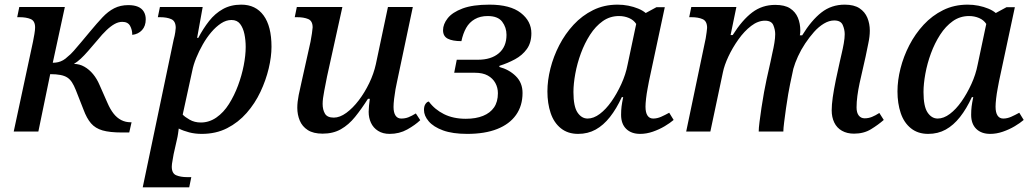

<svg xmlns="http://www.w3.org/2000/svg" viewBox="-20 -566 4435 826"><path d="M505 4Q452 4 421 -5Q390 -14 371.5 -35.5Q353 -57 339 -95L306 -179Q298 -199 289.5 -212Q281 -225 269.5 -232.5Q258 -240 240 -243.5Q222 -247 196 -247L145 0H39L122 -387Q125 -402 128 -419.5Q131 -437 131 -448Q131 -476 112 -484Q93 -492 64 -492H54L63 -536H259L207 -296Q219 -296 230 -298.5Q241 -301 251.5 -307Q262 -313 271 -322Q283 -331 297.5 -347.5Q312 -364 330 -385.5Q348 -407 368 -431Q397 -466 421 -491.5Q445 -517 471.5 -530.5Q498 -544 532 -544Q557 -544 573.5 -537Q590 -530 598.5 -516Q607 -502 607 -483Q607 -454 591 -436.5Q575 -419 549 -416Q549 -438 539.5 -455Q530 -472 506 -472Q490 -472 473.5 -463Q457 -454 438.5 -436.5Q420 -419 399 -393Q376 -366 359 -346.5Q342 -327 327.5 -313.5Q313 -300 298 -291Q322 -291 343 -279Q364 -267 380.5 -247Q397 -227 408 -201L442 -124Q454 -96 468.5 -77.5Q483 -59 501.5 -49.5Q520 -40 542 -40H546L536 4Z M727 -395Q732 -413 734 -427.5Q736 -442 736 -446Q736 -475 717 -483.5Q698 -492 669 -492H659L668 -536H852L828 -403H833Q854 -443 879.5 -475.5Q905 -508 939 -527Q973 -546 1018 -546Q1080 -546 1114 -499.5Q1148 -453 1148 -365Q1148 -322 1136 -271.5Q1124 -221 1100.5 -171Q1077 -121 1041 -80Q1005 -39 957 -14.5Q909 10 848 10Q819 10 794 3.5Q769 -3 749 -13Q748 -5 746 9Q744 23 741 35L727 97Q726 105 722.5 123Q719 141 719 151Q719 180 738 188Q757 196 785 196H803L794 240H594ZM844 -39Q880 -39 911 -60.5Q942 -82 965 -118.5Q988 -155 1004 -198Q1020 -241 1028.5 -284.5Q1037 -328 1037 -364Q1037 -393 1031.5 -419.5Q1026 -446 1013 -463Q1000 -480 976 -480Q953 -480 931 -465.5Q909 -451 889 -427.5Q869 -404 852.5 -375Q836 -346 824 -316.5Q812 -287 807 -261L766 -73Q775 -63 796 -51Q817 -39 844 -39Z M1656 10Q1627 10 1606.5 -3Q1586 -16 1576 -37.5Q1566 -59 1566 -85Q1566 -96 1567.5 -111.5Q1569 -127 1571 -141H1563Q1535 -97 1507.5 -63Q1480 -29 1446.5 -10Q1413 9 1368 9Q1328 9 1304 -6.5Q1280 -22 1269.5 -47.5Q1259 -73 1259 -102Q1259 -127 1265 -157Q1271 -187 1277 -212L1316 -387Q1319 -402 1322 -422.5Q1325 -443 1325 -448Q1325 -476 1306 -484Q1287 -492 1258 -492H1248L1257 -536H1453L1387 -237Q1382 -211 1375 -175.5Q1368 -140 1368 -119Q1368 -94 1378 -77Q1388 -60 1416 -60Q1442 -60 1470 -80.5Q1498 -101 1523.5 -134.5Q1549 -168 1568.5 -208.5Q1588 -249 1597 -290L1649 -536H1756L1688 -214Q1685 -202 1681.5 -182Q1678 -162 1675.5 -141Q1673 -120 1673 -106Q1673 -82 1681.5 -69Q1690 -56 1706 -56Q1723 -56 1737 -61.5Q1751 -67 1769 -78L1788 -49Q1766 -28 1732 -9Q1698 10 1656 10Z M1990 10Q1927 10 1886 -5Q1845 -20 1824.5 -44Q1804 -68 1804 -93Q1804 -110 1811 -119.5Q1818 -129 1825 -129Q1850 -95 1890 -75Q1930 -55 1984 -55Q2027 -55 2058 -67.5Q2089 -80 2105.5 -104Q2122 -128 2122 -165Q2122 -189 2111 -209Q2100 -229 2078.5 -241Q2057 -253 2023 -253H1934L1945 -309H2036Q2093 -309 2126 -337Q2159 -365 2159 -416Q2159 -448 2140.5 -472.5Q2122 -497 2078 -497Q2046 -497 2022.5 -483.5Q1999 -470 1985.5 -446Q1972 -422 1965 -389Q1927 -389 1906.5 -399.5Q1886 -410 1886 -436Q1886 -462 1906 -487.5Q1926 -513 1970 -529.5Q2014 -546 2086 -546Q2175 -546 2220.5 -510.5Q2266 -475 2266 -423Q2266 -382 2246.5 -355Q2227 -328 2195.5 -311Q2164 -294 2129 -283L2128 -278Q2170 -267 2199 -238.5Q2228 -210 2228 -166Q2228 -111 2200 -71.5Q2172 -32 2119 -11Q2066 10 1990 10Z M2467 10Q2423 10 2393 -14Q2363 -38 2349 -79.5Q2335 -121 2335 -173Q2335 -220 2348 -271.5Q2361 -323 2386 -371.5Q2411 -420 2447.5 -459.5Q2484 -499 2531.5 -522.5Q2579 -546 2637 -546Q2661 -546 2683.5 -541.5Q2706 -537 2725.5 -529Q2745 -521 2758 -510L2804 -535H2840L2772 -217Q2770 -206 2766 -185Q2762 -164 2759.5 -142.5Q2757 -121 2757 -107Q2757 -82 2765.5 -69Q2774 -56 2790 -56Q2807 -56 2824 -63.5Q2841 -71 2859 -81L2878 -50Q2863 -37 2839.5 -23Q2816 -9 2788.5 0.5Q2761 10 2734 10Q2696 10 2674 -11.5Q2652 -33 2652 -72Q2652 -92 2654 -108Q2656 -124 2661 -148H2655Q2632 -98 2604 -62.5Q2576 -27 2542.5 -8.5Q2509 10 2467 10ZM2508 -56Q2534 -56 2560.5 -76Q2587 -96 2610.5 -129.5Q2634 -163 2653 -204.5Q2672 -246 2680 -288L2717 -463Q2706 -480 2686 -488.5Q2666 -497 2643 -497Q2604 -497 2573 -475Q2542 -453 2518.5 -416.5Q2495 -380 2479 -336.5Q2463 -293 2455 -249Q2447 -205 2447 -170Q2447 -108 2464.5 -82Q2482 -56 2508 -56Z M3654 9Q3624 9 3602 -3.5Q3580 -16 3569 -39Q3558 -62 3558 -91Q3558 -115 3562.5 -147Q3567 -179 3576 -223L3593 -301Q3596 -315 3601 -336Q3606 -357 3610 -379.5Q3614 -402 3614 -419Q3614 -439 3605.5 -458.5Q3597 -478 3569 -478Q3547 -478 3524.5 -464.5Q3502 -451 3482 -428.5Q3462 -406 3444 -379Q3426 -352 3413 -323.5Q3400 -295 3393 -270L3379 -204Q3376 -190 3371 -161.5Q3366 -133 3361.5 -100.5Q3357 -68 3353.5 -40.5Q3350 -13 3350 0H3244Q3244 -14 3247.5 -41.5Q3251 -69 3256 -103Q3261 -137 3267 -169.5Q3273 -202 3278 -225L3295 -301Q3298 -318 3303 -339Q3308 -360 3311.5 -381.5Q3315 -403 3315 -419Q3315 -438 3307 -457.5Q3299 -477 3271 -477Q3241 -477 3211.5 -454.5Q3182 -432 3156.5 -396Q3131 -360 3113.5 -322.5Q3096 -285 3090 -255L3036 0H2932L3016 -401Q3018 -414 3020 -427.5Q3022 -441 3022 -446Q3022 -475 3003 -483.5Q2984 -492 2955 -492H2945L2954 -536H3148L3123 -415H3132Q3173 -480 3216 -512.5Q3259 -545 3315 -545Q3356 -545 3379 -530Q3402 -515 3412.5 -490Q3423 -465 3423 -434Q3423 -429 3422.5 -424Q3422 -419 3421 -414H3431Q3471 -479 3514 -512.5Q3557 -546 3614 -546Q3654 -546 3677.5 -530.5Q3701 -515 3711.5 -489.5Q3722 -464 3722 -434Q3722 -409 3715.5 -379Q3709 -349 3704 -323L3678 -208Q3672 -180 3668.5 -153.5Q3665 -127 3665 -104Q3665 -81 3674.5 -69Q3684 -57 3700 -57Q3716 -57 3731 -63Q3746 -69 3763 -80L3782 -50Q3758 -29 3727 -10Q3696 9 3654 9Z M3973 10Q3929 10 3899 -14Q3869 -38 3855 -79.5Q3841 -121 3841 -173Q3841 -220 3854 -271.5Q3867 -323 3892 -371.5Q3917 -420 3953.5 -459.5Q3990 -499 4037.5 -522.5Q4085 -546 4143 -546Q4167 -546 4189.5 -541.5Q4212 -537 4231.5 -529Q4251 -521 4264 -510L4310 -535H4346L4278 -217Q4276 -206 4272 -185Q4268 -164 4265.5 -142.5Q4263 -121 4263 -107Q4263 -82 4271.5 -69Q4280 -56 4296 -56Q4313 -56 4330 -63.5Q4347 -71 4365 -81L4384 -50Q4369 -37 4345.5 -23Q4322 -9 4294.5 0.5Q4267 10 4240 10Q4202 10 4180 -11.5Q4158 -33 4158 -72Q4158 -92 4160 -108Q4162 -124 4167 -148H4161Q4138 -98 4110 -62.5Q4082 -27 4048.5 -8.5Q4015 10 3973 10ZM4014 -56Q4040 -56 4066.5 -76Q4093 -96 4116.5 -129.5Q4140 -163 4159 -204.5Q4178 -246 4186 -288L4223 -463Q4212 -480 4192 -488.5Q4172 -497 4149 -497Q4110 -497 4079 -475Q4048 -453 4024.5 -416.5Q4001 -380 3985 -336.5Q3969 -293 3961 -249Q3953 -205 3953 -170Q3953 -108 3970.5 -82Q3988 -56 4014 -56Z"/></svg>

Font: ET Text
Style: Italic
Weight: 470
Italic angle: -12°
Designer: Monotype Design Team
Foundry: Monotype Imaging Inc.
Version: Version 2.009